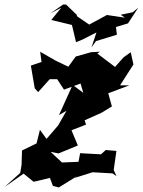

<svg xmlns="http://www.w3.org/2000/svg" viewBox="-23 -790 629 846"><path d="M235 -114 240 -116 320 -149 292 -216 356 -241 350 -260 424 -293 470 -321 454 -379 547 -414H506L565 -506L553 -560L521 -537L484 -495L406 -554L417 -562L378 -560L311 -541L278 -496L222 -523L154 -562L160 -517L113 -501L130 -401L145 -384L196 -441H229L259 -395L332 -422L344 -381L297 -416C277 -372 257 -328 237 -283L270 -302L233 -237L182 -178L153 -218L138 -158L74 -127L72 -63L66 -28L-3 34L81 -25L125 11L197 -6L210 29L236 36L320 -16L306 -6L385 -31L473 -26L490 -14L478 -41L490 -125L443 -129L422 -110L330 -115L323 -77L250 -74L200 -121ZM371 -681 314 -720 317 -723 268 -770H255L199 -731L247 -756L203 -702L294 -680L312 -604L341 -616L402 -647L380 -581L400 -609L492 -637L488 -671L541 -687L586 -756L562 -736L509 -725L527 -712L448 -724L367 -680L361 -671Z"/></svg>

Font: Asimov Aggro
Style: It
Weight: 500
Designer: Google
Version: Version 2.000980; 2014